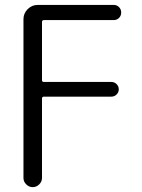

<svg xmlns="http://www.w3.org/2000/svg" viewBox="-20 -562 576 779"><path d="M75.2 -484.4Q75.2 -507.8 92.3 -524.9Q109.4 -542 132.8 -542H441.4Q454.1 -542 462.9 -533.2Q471.7 -524.4 471.7 -511.2Q471.7 -498 462.9 -489.3Q454.1 -480.5 441.4 -480.5H158.2Q150.4 -480.5 150.4 -472.7V-236.3Q150.4 -229.5 158.2 -229.5H431.6Q444.3 -229.5 453.1 -220.7Q461.9 -211.9 461.9 -199.7Q461.9 -187.5 453.1 -178.7Q444.3 -169.9 431.6 -169.9H158.2Q150.4 -169.9 150.4 -162.1V160.2Q150.4 174.8 139.2 186Q127.9 197.3 112.8 197.3Q97.7 197.3 86.4 186Q75.2 174.8 75.2 160.2Z"/></svg>

Font: Gen Jyuu Gothic P Normal
Style: Regular
Weight: 300
Designer: [Source Han Sans]
Ryoko NISHIZUKA  (kana & ideographs); Paul D. Hunt (Latin, Greek & Cyrillic); Wenlong ZHANG  (bopomofo
Version: Version 1.002.20150607